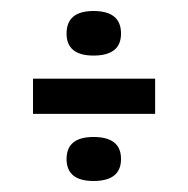

<svg xmlns="http://www.w3.org/2000/svg" viewBox="-20 -474 341 349"><path d="M150 -373Q101 -373 101 -413Q101 -454 150 -454Q200 -454 200 -413Q200 -373 150 -373ZM40 -267V-331H262V-267ZM150 -145Q101 -145 101 -185Q101 -225 150 -225Q200 -225 200 -185Q200 -145 150 -145Z"/></svg>

Font: Bricolage Grotesque 96pt Condensed Light
Style: Regular
Weight: 300
Width: 3
Designer: Mathieu Triay
Foundry: Atelier Triay
Version: Version 1.001; ttfautohint (v1.8.4.7-5d5b);gftools[0.9.33.de